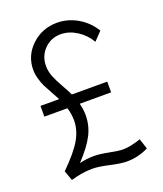

<svg xmlns="http://www.w3.org/2000/svg" viewBox="-135 -804 770 908"><g transform="rotate(-20 249.5 -350.0)"><path d="M439 -63 456 -11Q404 15 347 15Q317 15 264 3Q211 -9 180 -9Q130 -9 72 8L54 -42Q123 -110 150.5 -157.5Q178 -205 178 -254Q178 -285 168 -318H52V-372H146Q139 -386 123.5 -413.5Q108 -441 100 -457Q92 -473 85 -497.5Q78 -522 78 -544Q78 -615 131 -665Q184 -715 259 -715Q313 -715 361.5 -687Q410 -659 440 -610L400 -568Q376 -609 337 -633.5Q298 -658 257 -658Q208 -658 174.5 -624Q141 -590 141 -540Q141 -514 151 -488Q161 -462 181.5 -426Q202 -390 210 -372H388V-318H230Q238 -288 238 -258Q238 -207 215 -161Q192 -115 135 -54Q171 -63 208 -63Q237 -63 282 -54Q327 -45 350 -45Q385 -45 439 -63Z"/></g></svg>

Font: Raleway-v4020
Style: Regular
Weight: 400
Designer: Matt McInerney, Pablo Impallari, Rodrigo Fuenzalida
Foundry: Matt McInerney, Pablo Impallari, Rodrigo Fuenzalida
Version: Version 4.020;PS 004.020;hotconv 1.0.88;makeotf.lib2.5.64775